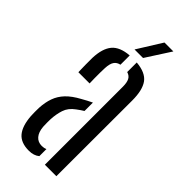

<svg xmlns="http://www.w3.org/2000/svg" viewBox="-245 -798 848 848"><g transform="rotate(45 178.5 -374.0)"><path d="M38.2 -108.6Q37.7 -121.2 37.5 -134.2Q37.3 -147.2 37.8 -159.3Q39.7 -195.2 49.8 -223.5Q59.8 -251.9 82 -275.4Q104.3 -298.8 142.8 -319.5Q154.1 -326.2 166 -332.3Q177.9 -338.3 189.8 -344.2V-291.7Q182.6 -287.4 174.9 -282.1Q167.1 -276.8 158.3 -270.1Q129.5 -249.4 120.3 -220.9Q111 -192.5 109.5 -159.3Q109 -150.6 109.2 -138.4Q109.4 -126.1 109.9 -113.4Q112.4 -82.3 126.8 -65.6Q141.1 -48.9 165.3 -48.9Q178.8 -48.9 189.8 -53.9V-9.6Q170.6 6.4 139.7 6.4Q89.8 6.4 66.1 -22.1Q42.4 -50.5 38.2 -108.6ZM49.5 -393.6Q49 -411.9 48.5 -437.5Q48 -463.2 48.5 -482.5Q50.8 -542.5 75.6 -572.1Q100.4 -601.8 157.5 -606.3V-548.4Q139.4 -544.8 130.2 -531.3Q121 -517.9 119.6 -489.6Q119.1 -478.2 118.8 -461Q118.6 -443.9 118.8 -426.1Q119.1 -408.2 119.6 -393.6ZM233.8 0V-487.3Q233.8 -513 226.6 -527.2Q219.4 -541.5 201.5 -546.6V-606.3Q260.3 -601.3 283.3 -569.7Q306.2 -538 306.1 -472.8L305.5 0ZM153.8 -640 225.7 -755.2H281.3L207.1 -640Z"/></g></svg>

Font: Big Shoulders Stencil Thin
Style: Regular
Weight: 100
Designer: Patric King
Foundry: XO Type Co
Version: Version 2.001